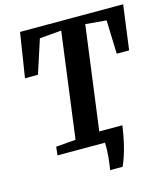

<svg xmlns="http://www.w3.org/2000/svg" viewBox="-129 -844 969 1106"><g transform="rotate(-15 355.0 -291.0)"><path d="M390 160.5Q392.5 144 395 125.5Q397.5 107 399.5 87.2Q401.5 67.5 402.2 45.5Q403 23.5 402 0L360.5 -71H525Q516.5 -14.5 506.8 28.8Q497 72 486 104.5Q475 137 464 160.5ZM119 0 124.5 -50.5 242.5 -60 325.5 -689 195.5 -678 130.5 -478 53 -477.5 94.5 -743H709.5L674 -477.5H600L593.5 -678L469 -689L385.5 -60L509.5 -50.5L505 0Z"/></g></svg>

Font: Merriweather
Style: Bold Italic
Weight: 700
Italic angle: -7.8°
Version: Version 2.101